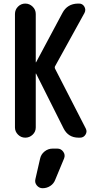

<svg xmlns="http://www.w3.org/2000/svg" viewBox="-20 -750 540 1046"><path d="M61.5 -55.7V-673.8Q61.5 -697.3 78.1 -713.9Q94.7 -730.5 117.7 -730.5Q140.6 -730.5 157.7 -713.9Q174.8 -697.3 174.8 -673.8V-411.1Q174.8 -410.2 175.8 -410.2Q176.8 -410.2 176.8 -411.1L320.3 -679.7Q346.7 -729.5 404.3 -730.5H411.1Q429.7 -730.5 439.5 -713.9Q449.2 -697.3 440.4 -679.7L280.3 -389.6Q276.4 -383.8 280.3 -375L447.3 -49.8Q456.1 -33.2 445.8 -16.6Q435.5 0 416 0H408.2Q351.6 0 326.2 -50.8L176.8 -348.6Q176.8 -349.6 175.8 -349.6Q174.8 -349.6 174.8 -348.6V-55.7Q174.8 -32.2 157.7 -16.1Q140.6 0 117.7 0Q94.7 0 78.1 -16.6Q61.5 -33.2 61.5 -55.7ZM293 59.6Q312.5 59.6 324.7 76.7Q336.9 93.8 329.1 113.3L281.2 228.5Q273.4 250 254.4 262.7Q235.4 275.4 211.9 275.4Q193.4 275.4 180.7 260.3Q168 245.1 172.9 225.6L198.2 115.2Q203.1 90.8 222.7 75.2Q242.2 59.6 266.6 59.6Z"/></svg>

Font: Rounded Mgen+ 1mn medium
Style: Regular
Weight: 500
Designer: [Source Han Sans]
Ryoko NISHIZUKA  (kana & ideographs); Paul D. Hunt (Latin, Greek & Cyrillic); Wenlong ZHANG  (bopomofo
Version: Version 1.059.20150602